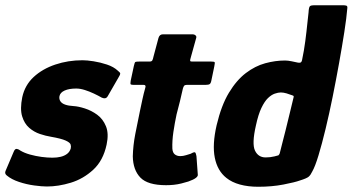

<svg xmlns="http://www.w3.org/2000/svg" viewBox="-34 -707 1346 733"><path d="M18 -127Q23 -140 30.5 -138.5Q38 -137 44 -132Q59 -123 80.5 -117Q102 -111 124.5 -108Q147 -105 166 -105Q184 -105 198 -108.5Q212 -112 222 -119.5Q232 -127 236 -140Q238 -148 235.5 -155.5Q233 -163 216.5 -170.5Q200 -178 160 -185Q141 -188 118.5 -195.5Q96 -203 77.5 -219Q59 -235 50.5 -263Q42 -291 51 -336Q61 -382 94.5 -413Q128 -444 177 -460.5Q226 -477 281 -477Q298 -477 323.5 -473Q349 -469 374.5 -460.5Q400 -452 416 -437Q425 -430 425 -426Q425 -422 420 -414L378 -341Q371 -327 355 -334Q341 -342 324 -350Q307 -358 289.5 -363.5Q272 -369 257 -369Q230 -369 213 -361.5Q196 -354 193 -340Q191 -329 196.5 -320.5Q202 -312 215 -307.5Q228 -303 247 -302Q265 -301 290 -293Q315 -285 337 -269Q359 -253 370.5 -225Q382 -197 373 -155Q360 -94 322 -59Q284 -24 236.5 -9.5Q189 5 145 5Q126 5 96.5 1Q67 -3 38.5 -12.5Q10 -22 -8 -37Q-17 -44 -13 -54Z M600 0Q530 0 502 -29Q474 -58 473 -110Q474 -152 482.5 -195.5Q491 -239 500 -282Q506 -310 510 -329Q514 -348 521 -373Q524 -383 514 -383H476Q467 -383 465 -385Q463 -387 465 -399L477 -455Q480 -469 483 -470.5Q486 -472 498 -472H537Q545 -472 547.5 -476.5Q550 -481 552 -491L571 -562Q575 -576 588 -576H702Q708 -576 712.5 -572Q717 -568 715 -562L695 -490Q691 -477 692 -474.5Q693 -472 699 -472H772Q784 -472 785.5 -469.5Q787 -467 784 -453L773 -400Q771 -389 766.5 -386Q762 -383 751 -383H679Q672 -383 669 -379.5Q666 -376 664 -368Q659 -345 653 -320.5Q647 -296 640 -270Q633 -237 628 -203.5Q623 -170 624 -140Q625 -124 633.5 -117.5Q642 -111 654 -111Q665 -111 676 -114.5Q687 -118 694 -120Q708 -128 711 -125Q714 -122 716 -111L721 -42Q725 -28 685 -14Q672 -10 658 -6.5Q644 -3 629.5 -1.5Q615 0 600 0Z M793 -229Q811 -305 840 -353Q869 -401 904.5 -428Q940 -455 978.5 -465.5Q1017 -476 1054 -476Q1065 -476 1079.5 -473Q1094 -470 1103 -468Q1108 -467 1112.5 -468Q1117 -469 1119 -477Q1123 -495 1126 -513.5Q1129 -532 1131.5 -550Q1134 -568 1136 -586.5Q1138 -605 1140 -623.5Q1142 -642 1144 -660Q1145 -680 1149.5 -683.5Q1154 -687 1165 -687H1275Q1283 -687 1288 -685.5Q1293 -684 1292 -676Q1289 -639 1280.5 -584.5Q1272 -530 1260.5 -466Q1249 -402 1236 -337.5Q1223 -273 1209 -215Q1195 -157 1182 -114Q1169 -71 1158 -52Q1152 -39 1144.5 -32.5Q1137 -26 1111 -18Q1092 -11 1048 -2.5Q1004 6 952 6Q913 6 882 -2.5Q851 -11 830 -28Q796 -55 786 -105Q776 -155 793 -229ZM943 -228Q927 -158 939.5 -132Q952 -106 980 -106Q989 -106 997.5 -107Q1006 -108 1014 -110Q1022 -112 1029 -114Q1031 -116 1032.5 -118.5Q1034 -121 1035 -126Q1040 -147 1045.5 -167.5Q1051 -188 1056 -208.5Q1061 -229 1066 -249.5Q1071 -270 1076 -290.5Q1081 -311 1086 -332Q1088 -338 1087 -340Q1086 -342 1082 -343Q1072 -347 1060 -350.5Q1048 -354 1038 -354Q1028 -354 1015 -349.5Q1002 -345 989 -332.5Q976 -320 964 -295Q952 -270 943 -228Z"/></svg>

Font: Glory ExtraBold
Style: Italic
Weight: 800
Italic angle: -12°
Version: Version 1.011